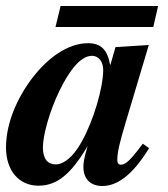

<svg xmlns="http://www.w3.org/2000/svg" viewBox="-41 -606 561 640"><path d="M486 -586H161L144 -516H470ZM266 -420C288 -420 303 -400 303 -373C303 -313 270 -202 231 -133C204 -84 172 -58 145 -58C119 -58 102 -75 102 -115C102 -153 123 -234 158 -305C186 -362 224 -420 266 -420ZM435 -127C394 -72 378 -57 362 -57C354 -57 350 -63 350 -72C350 -97 356 -126 380 -205L455 -456L344 -449L327 -390H326C317 -441 295 -462 252 -462C187 -462 119 -415 66 -345C15 -278 -21 -194 -21 -114C-21 -38 22 13 87 13C148 13 195 -24 251 -119C239 -78 237 -64 237 -50C237 -7 263 14 300 14C347 14 398 -18 456 -112Z"/></svg>

Font: XITS
Style: Bold Italic
Weight: 700
Italic angle: -16.33°
Designer: MicroPress Inc., with final additions and corrections provided by Coen Hoffman, Elsevier (retired)
Version: Version 1.302